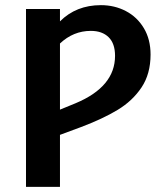

<svg xmlns="http://www.w3.org/2000/svg" viewBox="-20 -726 631 746"><path d="M565 -514Q565 -439 530 -386.5Q495 -334 437 -299Q379 -264 294 -232L213 -202V0H81V-691H213V-643Q276 -706 372 -706Q425 -706 469 -683Q513 -660 539 -616.5Q565 -573 565 -514ZM427 -509Q427 -557 402 -581.5Q377 -606 333 -606Q265 -606 213 -557V-300L274 -325Q427 -389 427 -509Z"/></svg>

Font: Fira Sans Medium
Style: Regular
Weight: 500
Designer: bBox Type GmbH & Carrois Corporate GbR & Edenspiekermann AG
Foundry: bBox Type GmbH & Carrois Corporate GbR & Edenspiekermann AG
Version: Version 4.301